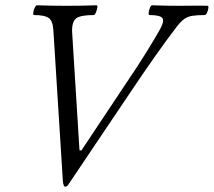

<svg xmlns="http://www.w3.org/2000/svg" viewBox="-20 -688 809 727"><path d="M227 19Q220 19 218 -3L182 -575Q180 -608 165 -619.5Q150 -631 109 -631Q105 -631 106 -640.5Q107 -650 111.5 -659Q116 -668 120 -668Q149 -667 177 -666.5Q205 -666 233 -666Q261 -666 289 -666.5Q317 -667 345 -668Q350 -668 348.5 -659Q347 -650 343 -640.5Q339 -631 335 -631Q285 -631 268.5 -618.5Q252 -606 253 -568L281 -119L288 -118L463 -381Q504 -441 535 -491.5Q566 -542 582 -570Q603 -606 595.5 -618.5Q588 -631 546 -631Q542 -631 543 -640.5Q544 -650 548 -659Q552 -668 556 -668Q582 -667 608.5 -666.5Q635 -666 661 -666Q687 -666 713.5 -666.5Q740 -667 766 -666Q770 -666 769 -657.5Q768 -649 764 -640Q760 -631 755 -631Q725 -631 707.5 -628Q690 -625 677.5 -616Q665 -607 651 -589Q613 -540 568 -476Q523 -412 470 -333L242 6Q235 19 227 19Z"/></svg>

Font: Junicode
Style: Italic
Weight: 400
Italic angle: -11°
Designer: Peter S. Baker
Version: Version 2.100; ttfautohint (v1.8.4)